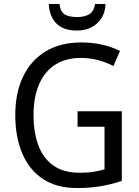

<svg xmlns="http://www.w3.org/2000/svg" viewBox="-20 -938 701 968"><path d="M371 -377H594V-26Q541 -8 486.5 1Q432 10 367 10Q265 10 196 -36Q127 -82 92 -165Q57 -248 57 -358Q57 -468 95.5 -550Q134 -632 208.5 -678Q283 -724 390 -724Q445 -724 494 -713Q543 -702 585 -681L552 -605Q516 -624 474 -635Q432 -646 388 -646Q312 -646 258.5 -612Q205 -578 177 -513Q149 -448 149 -357Q149 -273 172.5 -207.5Q196 -142 247.5 -104.5Q299 -67 383 -67Q423 -67 452.5 -72Q482 -77 507 -84V-299H371ZM512 -918Q511 -878 492.5 -848Q474 -818 442.5 -801Q411 -784 367 -784Q300 -784 264.5 -819.5Q229 -855 226 -918H280Q284 -879 306 -865.5Q328 -852 369 -852Q405 -852 429.5 -866Q454 -880 459 -918Z"/></svg>

Font: Noto Sans Khmer SemiCondensed
Style: Regular
Weight: 400
Width: 4
Designer: Danh Hong and the Monotype Design Team
Foundry: Monotype Imaging Inc.
Version: Version 2.004